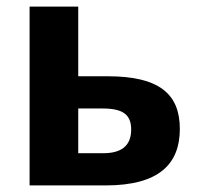

<svg xmlns="http://www.w3.org/2000/svg" viewBox="-20 -564 601 584"><path d="M218 -332V-544H70V0H301C466 0 527 -67 527 -172C527 -279 463 -332 308 -332ZM379 -170C379 -118 346 -98 294 -98H218V-234H292C353 -234 379 -216 379 -170Z"/></svg>

Font: Noto Sans Display
Style: Bold
Weight: 700
Designer: Monotype Design Team
Foundry: Monotype Imaging Inc.
Version: Version 1.900